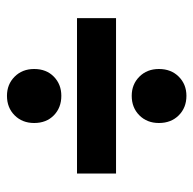

<svg xmlns="http://www.w3.org/2000/svg" viewBox="-22 -603 555 551"><g transform="rotate(90 255.5 -327.5)"><path d="M32 -383H478V-271H32ZM255 -585Q289 -585 311 -563Q333 -541 333 -506Q333 -472 311 -450Q289 -428 255 -428Q222 -428 200 -450Q178 -472 178 -506Q178 -541 200 -563Q222 -585 255 -585ZM255 -226Q289 -226 311 -204.5Q333 -183 333 -148Q333 -114 311 -92Q289 -70 255 -70Q222 -70 200 -92Q178 -114 178 -148Q178 -183 200 -204.5Q222 -226 255 -226Z"/></g></svg>

Font: Alexandria
Style: Bold
Weight: 700
Designer: Mohamed Gaber
Foundry: Kief Type Foundry
Version: Version 5.100